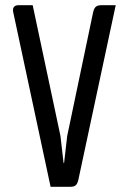

<svg xmlns="http://www.w3.org/2000/svg" viewBox="-20 -720 493 740"><path d="M175 0H249C270 0 277 -6 282 -27L426 -700H373C352 -700 344 -694 339 -673L239 -196L227 -92H225L213 -196L106 -700H51C35 -700 27 -690 31 -673Z"/></svg>

Font: Rationale One
Style: Regular
Weight: 400
Designer: Cyreal (www.cyreal.org)
Foundry: Cyreal (www.cyreal.org)
Version: Version 1.001